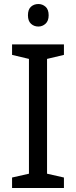

<svg xmlns="http://www.w3.org/2000/svg" viewBox="-20 -935 379 955"><path d="M298 0H40V-52L124 -71V-642L40 -662V-714H298V-662L214 -642V-71L298 -52ZM171 -915Q191 -915 206.5 -901.5Q222 -888 222 -859Q222 -831 206.5 -817Q191 -803 171 -803Q149 -803 134 -817Q119 -831 119 -859Q119 -888 134 -901.5Q149 -915 171 -915Z"/></svg>

Font: Noto Sans Mongolian
Style: Regular
Weight: 400
Designer: Monotype Design Team
Foundry: Monotype Imaging Inc.
Version: Version 3.001; ttfautohint (v1.8.4.7-5d5b)